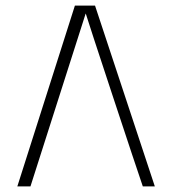

<svg xmlns="http://www.w3.org/2000/svg" viewBox="-20 -667 621 687"><path d="M42 0ZM491 0Q469 -64 383 -324.5Q297 -585 287 -618H286L287 -620L89 0H42L248 -647H320L534 0ZM287 -621Z"/></svg>

Font: Cairo ExtraLight
Style: Regular
Weight: 250
Designer: Mohamed Gaber, the designers of Titillium
Foundry: Kief Type Foundry
Version: Version 2.009; ttfautohint (v1.5.33-1714) -l 8 -r 50 -G 200 